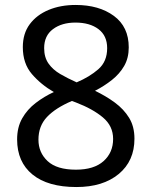

<svg xmlns="http://www.w3.org/2000/svg" viewBox="-20 -744 612 774"><path d="M285 -724Q379 -724 439 -680Q499 -636 499 -553Q499 -510 480.5 -478Q462 -446 431 -421.5Q400 -397 363 -378Q407 -357 443 -330.5Q479 -304 500.5 -269Q522 -234 522 -185Q522 -95 458.5 -42.5Q395 10 288 10Q173 10 111 -40.5Q49 -91 49 -182Q49 -231 69.5 -267Q90 -303 124 -329Q158 -355 197 -373Q145 -403 108.5 -445.5Q72 -488 72 -554Q72 -609 100 -646.5Q128 -684 176 -704Q224 -724 285 -724ZM284 -653Q229 -653 193.5 -626.5Q158 -600 158 -550Q158 -513 175.5 -488Q193 -463 223 -445.5Q253 -428 289 -412Q341 -434 376.5 -465Q412 -496 412 -550Q412 -600 377 -626.5Q342 -653 284 -653ZM135 -181Q135 -129 172 -94.5Q209 -60 286 -60Q359 -60 397.5 -94.5Q436 -129 436 -184Q436 -236 395 -270.5Q354 -305 286 -331L270 -337Q204 -309 169.5 -272.5Q135 -236 135 -181Z"/></svg>

Font: Noto Sans Tifinagh Rhissa Ixa
Style: Regular
Weight: 400
Designer: JamraPatel
Foundry: JamraPatel LLC
Version: Version 2.006; ttfautohint (v1.8.4.7-5d5b)